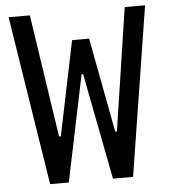

<svg xmlns="http://www.w3.org/2000/svg" viewBox="-52 -777 725 825"><g transform="rotate(-5 310.0 -365.0)"><path d="M107.3 -730 187 -200.7H194.7L278.8 -608.2H352.3L429.2 -200.7H436.5L516.5 -730H604.3L488.7 0H402L313.3 -458.7H306.7L211.5 0H131L15.7 -730Z"/></g></svg>

Font: Monaspace Neon Var
Style: Regular
Weight: 400
Designer: Riley Cran and the Lettermatic Team
Version: Version 1.000 (Monaspace Neon Var)